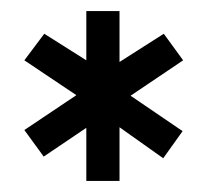

<svg xmlns="http://www.w3.org/2000/svg" viewBox="-20 -805 374 347"><path d="M136 -478V-574L59 -522L24 -570L118 -633L24 -696L60 -744L136 -696V-785H196V-693L276 -744L311 -696L216 -632L310 -568L275 -519L196 -575V-478Z"/></svg>

Font: Stick No Bills SemiBold
Style: Regular
Weight: 600
Designer: Kosala Senevirathne, Siva Puranthara, Lasantha Premarathna, Tharique Azeez
Foundry: mooniak
Version: Version 2.000